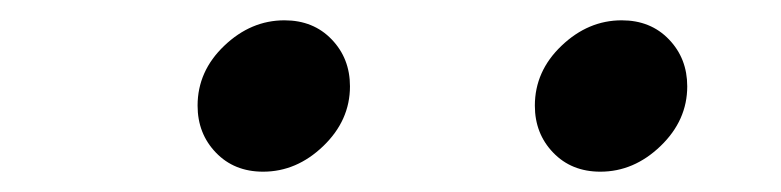

<svg xmlns="http://www.w3.org/2000/svg" viewBox="-20 -739 769 189"><path d="M239 -570Q210.5 -570 192.5 -588.8Q174.5 -607.5 174.5 -635Q174.5 -669 200.8 -694Q227 -719 260 -719Q288.5 -719 306.5 -700.2Q324.5 -681.5 324.5 -654Q324.5 -620.5 298.2 -595.2Q272 -570 239 -570ZM571 -570Q542.5 -570 524.5 -588.8Q506.5 -607.5 506.5 -635Q506.5 -669 532.8 -694Q559 -719 592 -719Q620.5 -719 638.5 -700.2Q656.5 -681.5 656.5 -654Q656.5 -620.5 630.2 -595.2Q604 -570 571 -570Z"/></svg>

Font: Anybody UltraExpanded Black
Style: Italic
Weight: 900
Width: 9
Italic angle: -10°
Designer: Tyler Finck
Foundry: Etcetera Type Company
Version: Version 1.010; ttfautohint (v1.8.3) -l 8 -r 50 -G 200 -x 14 